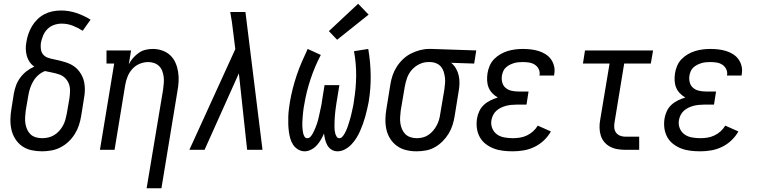

<svg xmlns="http://www.w3.org/2000/svg" viewBox="-20 -799 4040 1024"><path d="M204 8Q175 8 147.5 2Q120 -4 98 -19.5Q76 -35 61.5 -58Q47 -81 41 -107.5Q35 -134 35.5 -162.5Q36 -191 41 -219L54 -301Q58 -323 66 -344.5Q74 -366 88.5 -385.5Q103 -405 122 -419.5Q141 -434 163 -444Q148 -454 138 -468.5Q128 -483 123 -501Q118 -519 117.5 -538Q117 -557 121 -576Q124 -597 131.5 -618.5Q139 -640 151 -660Q163 -680 180 -696.5Q197 -713 217.5 -723.5Q238 -734 260 -738.5Q282 -743 305 -743Q348 -743 388 -729.5Q428 -716 463 -694L421 -635Q396 -651 368 -662Q340 -673 309 -673Q288 -673 268 -666Q248 -659 233 -644Q218 -629 210 -609.5Q202 -590 198 -570Q196 -553 198 -537Q200 -521 209.5 -509Q219 -497 234.5 -491.5Q250 -486 266 -483Q282 -480 297.5 -476Q313 -472 328 -467.5Q343 -463 357 -456Q371 -449 383 -439Q395 -429 404 -416.5Q413 -404 419.5 -390Q426 -376 429 -360Q432 -344 432.5 -328Q433 -312 431 -295Q429 -278 426 -262L413 -181Q409 -156 401 -131.5Q393 -107 379 -84.5Q365 -62 345.5 -43.5Q326 -25 302.5 -13Q279 -1 253.5 3.5Q228 8 204 8ZM204 -62Q220 -62 236.5 -65.5Q253 -69 268 -78Q283 -87 295 -100Q307 -113 315.5 -128.5Q324 -144 328.5 -160Q333 -176 336 -192L350 -273Q353 -293 353.5 -313.5Q354 -334 347.5 -351.5Q341 -369 327.5 -382.5Q314 -396 296 -402Q278 -408 258.5 -412Q239 -416 220 -420Q201 -413 184.5 -398.5Q168 -384 157.5 -366Q147 -348 140.5 -328.5Q134 -309 131 -289L117 -208Q115 -191 114 -173.5Q113 -156 115.5 -140Q118 -124 124.5 -109Q131 -94 142.5 -83Q154 -72 170.5 -67Q187 -62 204 -62Z M762 205 850 -322Q852 -339 853.5 -356Q855 -373 853 -389Q851 -405 845.5 -420Q840 -435 829 -446Q818 -457 803 -462.5Q788 -468 771 -468Q748 -468 725.5 -459Q703 -450 686.5 -432Q670 -414 661 -392Q652 -370 648 -347L591 0H513L589 -460H548V-530H679L667 -456Q676 -474 689.5 -489.5Q703 -505 720 -517Q737 -529 756.5 -533.5Q776 -538 795 -538Q821 -538 845.5 -529.5Q870 -521 888 -504Q906 -487 916 -464Q926 -441 930 -415.5Q934 -390 932.5 -363.5Q931 -337 926 -311L841 205Z M990 0 1235 -537 1224 -625Q1221 -653 1217 -680.5Q1213 -708 1208 -735H1289L1380 0H1298L1254 -408L1071 0Z M1605 8Q1586 8 1569.5 -2Q1553 -12 1543 -27.5Q1533 -43 1528 -61Q1523 -79 1520.5 -98Q1518 -117 1517.5 -136.5Q1517 -156 1517.5 -175.5Q1518 -195 1520.5 -215Q1523 -235 1526 -254Q1532 -290 1541.5 -327Q1551 -364 1563 -399.5Q1575 -435 1590 -469.5Q1605 -504 1621 -538L1691 -506Q1659 -445 1636.5 -377.5Q1614 -310 1603 -243Q1601 -233 1599.5 -223.5Q1598 -214 1597 -204Q1596 -194 1595 -184Q1594 -174 1593.5 -164.5Q1593 -155 1592.5 -145Q1592 -135 1592.5 -125.5Q1593 -116 1594 -106.5Q1595 -97 1597 -88Q1599 -79 1604 -70.5Q1609 -62 1619 -62Q1629 -62 1636 -70Q1643 -78 1647.5 -86Q1652 -94 1656 -103Q1660 -112 1663.5 -120.5Q1667 -129 1670 -138Q1673 -147 1675.5 -156Q1678 -165 1680 -174Q1682 -183 1684 -192.5Q1686 -202 1688 -211Q1690 -220 1692 -229Q1694 -238 1695.5 -247Q1697 -256 1698 -265L1711 -345H1790L1777 -265Q1775 -256 1774 -247Q1773 -238 1771.5 -229Q1770 -220 1769 -210.5Q1768 -201 1767 -192Q1766 -183 1765.5 -174Q1765 -165 1764.5 -156Q1764 -147 1764 -138Q1764 -129 1764 -120Q1764 -111 1765 -102.5Q1766 -94 1768.5 -85.5Q1771 -77 1776 -69.5Q1781 -62 1790 -62Q1799 -62 1806 -70Q1813 -78 1817.5 -86Q1822 -94 1826 -102.5Q1830 -111 1833 -120Q1836 -129 1839 -138Q1842 -147 1844.5 -155.5Q1847 -164 1849.5 -173Q1852 -182 1854 -191Q1856 -200 1858 -209Q1860 -218 1862 -227Q1864 -236 1865.5 -245Q1867 -254 1868 -263Q1879 -330 1879.5 -395.5Q1880 -461 1868 -526L1944 -538Q1956 -468 1957 -397Q1958 -326 1946 -254Q1942 -234 1937.5 -214.5Q1933 -195 1927.5 -175.5Q1922 -156 1915 -136.5Q1908 -117 1899.5 -98Q1891 -79 1879.5 -61Q1868 -43 1853 -27.5Q1838 -12 1819 -2Q1800 8 1780 8Q1762 8 1748 -1Q1734 -10 1726 -24Q1718 -38 1714 -54.5Q1710 -71 1708 -87Q1701 -70 1691.5 -54Q1682 -38 1669.5 -24Q1657 -10 1639.5 -1Q1622 8 1605 8ZM1778 -587 1734 -633 1890 -779 1946 -721Z M2201 8Q2173 8 2146 1.5Q2119 -5 2097.5 -20.5Q2076 -36 2061.5 -58.5Q2047 -81 2041 -107.5Q2035 -134 2035.5 -162.5Q2036 -191 2041 -219L2062 -349Q2066 -374 2074 -397.5Q2082 -421 2096 -443Q2110 -465 2129.5 -483.5Q2149 -502 2172 -513.5Q2195 -525 2219.5 -531.5Q2244 -538 2268 -538Q2272 -538 2275.5 -538Q2279 -538 2283 -538L2520 -530L2509 -460L2386 -464Q2402 -451 2412 -433.5Q2422 -416 2426.5 -396Q2431 -376 2430.5 -354Q2430 -332 2426 -311L2405 -181Q2401 -156 2393.5 -132Q2386 -108 2372.5 -86Q2359 -64 2340 -45Q2321 -26 2298.5 -13.5Q2276 -1 2251 3.5Q2226 8 2201 8ZM2203 -62Q2219 -62 2235 -66Q2251 -70 2265 -79.5Q2279 -89 2290 -102Q2301 -115 2309 -130Q2317 -145 2321.5 -160.5Q2326 -176 2328 -192L2350 -322Q2352 -338 2353.5 -354Q2355 -370 2353 -385.5Q2351 -401 2346.5 -416Q2342 -431 2332.5 -442.5Q2323 -454 2309 -460.5Q2295 -467 2279 -468H2271Q2269 -468 2267 -468Q2265 -468 2263 -468Q2240 -468 2217 -457Q2194 -446 2177 -427Q2160 -408 2151.5 -384.5Q2143 -361 2139 -338L2117 -208Q2115 -191 2114 -173.5Q2113 -156 2115.5 -140Q2118 -124 2124.5 -109Q2131 -94 2142.5 -83Q2154 -72 2170 -67Q2186 -62 2203 -62Z M2715 8Q2689 8 2663 5Q2637 2 2613.5 -7Q2590 -16 2570.5 -31Q2551 -46 2539 -67.5Q2527 -89 2523.5 -114.5Q2520 -140 2524 -166Q2527 -186 2536 -205.5Q2545 -225 2560.5 -239.5Q2576 -254 2595.5 -263.5Q2615 -273 2635 -279Q2619 -288 2606 -301.5Q2593 -315 2586 -332Q2579 -349 2578 -369Q2577 -389 2580 -408Q2583 -428 2591.5 -448Q2600 -468 2615 -483.5Q2630 -499 2649 -510Q2668 -521 2688 -527Q2708 -533 2728.5 -535.5Q2749 -538 2769 -538Q2790 -538 2811.5 -535.5Q2833 -533 2852.5 -527Q2872 -521 2889.5 -510Q2907 -499 2918.5 -483Q2930 -467 2935 -446.5Q2940 -426 2936 -404Q2936 -402 2935.5 -400Q2935 -398 2935 -396H2857Q2857 -397 2857 -398Q2857 -399 2858 -400Q2860 -417 2852.5 -431.5Q2845 -446 2831.5 -454.5Q2818 -463 2801.5 -465.5Q2785 -468 2769 -468Q2757 -468 2745 -467Q2733 -466 2721.5 -462.5Q2710 -459 2699 -453.5Q2688 -448 2678.5 -439.5Q2669 -431 2664 -419.5Q2659 -408 2657 -396Q2654 -378 2658.5 -360Q2663 -342 2676.5 -330.5Q2690 -319 2708 -315Q2726 -311 2745 -311H2799L2788 -241H2734Q2720 -241 2706 -239.5Q2692 -238 2678.5 -234.5Q2665 -231 2651.5 -224.5Q2638 -218 2627 -208Q2616 -198 2609.5 -184.5Q2603 -171 2601 -158Q2597 -135 2605.5 -114.5Q2614 -94 2631 -82Q2648 -70 2670.5 -66Q2693 -62 2715 -62Q2734 -62 2753 -65Q2772 -68 2790 -76.5Q2808 -85 2823 -98.5Q2838 -112 2848 -129L2918 -98Q2903 -71 2880 -49.5Q2857 -28 2829.5 -15Q2802 -2 2773 3Q2744 8 2715 8Z M3315 0Q3294 0 3273 -3.5Q3252 -7 3234 -16.5Q3216 -26 3203 -41.5Q3190 -57 3184 -76.5Q3178 -96 3177.5 -117.5Q3177 -139 3181 -160L3231 -460H3089L3100 -530H3463L3451 -460H3309L3258 -149Q3255 -134 3256 -119Q3257 -104 3265 -92.5Q3273 -81 3286.5 -75.5Q3300 -70 3315 -70H3389V0Z M3715 8Q3689 8 3663 5Q3637 2 3613.5 -7Q3590 -16 3570.5 -31Q3551 -46 3539 -67.5Q3527 -89 3523.5 -114.5Q3520 -140 3524 -166Q3527 -186 3536 -205.5Q3545 -225 3560.5 -239.5Q3576 -254 3595.5 -263.5Q3615 -273 3635 -279Q3619 -288 3606 -301.5Q3593 -315 3586 -332Q3579 -349 3578 -369Q3577 -389 3580 -408Q3583 -428 3591.5 -448Q3600 -468 3615 -483.5Q3630 -499 3649 -510Q3668 -521 3688 -527Q3708 -533 3728.5 -535.5Q3749 -538 3769 -538Q3790 -538 3811.5 -535.5Q3833 -533 3852.5 -527Q3872 -521 3889.5 -510Q3907 -499 3918.5 -483Q3930 -467 3935 -446.5Q3940 -426 3936 -404Q3936 -402 3935.5 -400Q3935 -398 3935 -396H3857Q3857 -397 3857 -398Q3857 -399 3858 -400Q3860 -417 3852.5 -431.5Q3845 -446 3831.5 -454.5Q3818 -463 3801.5 -465.5Q3785 -468 3769 -468Q3757 -468 3745 -467Q3733 -466 3721.5 -462.5Q3710 -459 3699 -453.5Q3688 -448 3678.5 -439.5Q3669 -431 3664 -419.5Q3659 -408 3657 -396Q3654 -378 3658.5 -360Q3663 -342 3676.5 -330.5Q3690 -319 3708 -315Q3726 -311 3745 -311H3799L3788 -241H3734Q3720 -241 3706 -239.5Q3692 -238 3678.5 -234.5Q3665 -231 3651.5 -224.5Q3638 -218 3627 -208Q3616 -198 3609.5 -184.5Q3603 -171 3601 -158Q3597 -135 3605.5 -114.5Q3614 -94 3631 -82Q3648 -70 3670.5 -66Q3693 -62 3715 -62Q3734 -62 3753 -65Q3772 -68 3790 -76.5Q3808 -85 3823 -98.5Q3838 -112 3848 -129L3918 -98Q3903 -71 3880 -49.5Q3857 -28 3829.5 -15Q3802 -2 3773 3Q3744 8 3715 8Z"/></svg>

Font: Iosevka Slab
Style: Italic
Weight: 400
Italic angle: -9°
Monospace: yes
Designer: Belleve Invis
Foundry: Belleve Invis
Version: Version 11.1.0; ttfautohint (v1.8.3)